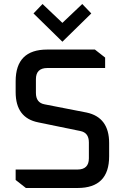

<svg xmlns="http://www.w3.org/2000/svg" viewBox="-20 -937 622 957"><path d="M58 -40V-92H366Q423 -92 423 -148V-227Q423 -276 380 -284L171 -327Q58 -349 58 -478V-532Q58 -690 215 -690H453L504 -650V-598H216Q159 -598 159 -542V-474Q159 -425 202 -417L412 -376Q524 -352 524 -224V-158Q524 0 367 0H109ZM147 -870 192 -917 291 -823 390 -917 435 -870 291 -729Z"/></svg>

Font: Oxanium ExtraLight Medium
Style: Regular
Weight: 500
Version: Version 2.000